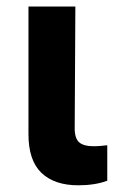

<svg xmlns="http://www.w3.org/2000/svg" viewBox="-20 -550 344 576"><path d="M206.1 -530.3 204.1 -165Q204.1 -134.3 217.8 -122.8Q231.4 -111.3 259.8 -111.3Q271.5 -111.3 282.5 -112.3Q293.5 -113.3 301.8 -114.3V-7.8Q265.1 5.9 214.8 5.9Q143.6 5.9 104.5 -31.2Q65.4 -68.4 65.4 -147.5V-530.3Z"/></svg>

Font: WEMIX Pretendard
Style: Bold
Weight: 700
Designer: Base glyphs from Inter by Rasmus Andersson; Hangeul glyphs from Noto Sans CJK(Source Han Sans) by Jang Soo-young and Kan
Foundry: Kil Hyung-jin
Version: Version 1.000